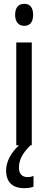

<svg xmlns="http://www.w3.org/2000/svg" viewBox="-20 -759 251 1003"><path d="M107 -739C76 -739 59 -719 59 -681C59 -645 77 -624 107 -624C137 -624 153 -645 153 -681C153 -718 138 -739 107 -739ZM79 117C79 79 94 45 139 0H146V-537H65V0H79C37 39 12 86 12 131C12 192 44 224 108 224C128 224 144 221 155 216V160C148 163 139 166 124 166C95 166 79 149 79 117Z"/></svg>

Font: Noto Sans Gurmukhi UI ExtraCondensed
Style: Regular
Weight: 400
Width: 2
Designer: Jelle Bosma - Monotype Design Team
Foundry: Monotype Imaging Inc.
Version: Version 2.004